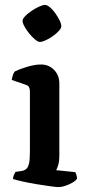

<svg xmlns="http://www.w3.org/2000/svg" viewBox="-20 -763 357 783"><path d="M219 0Q210 0 184.5 -3.5Q159 -7 128.5 -12Q98 -17 71.5 -23Q45 -29 33 -33Q33 -41 36.5 -49Q40 -57 43 -62L70 -66Q80 -68 87.5 -74.5Q95 -81 98.5 -97Q102 -113 102 -146V-391Q102 -400 98.5 -407Q95 -414 86 -417L28 -437Q30 -449 33 -458Q36 -467 41 -472Q59 -481 90.5 -490.5Q122 -500 147 -500Q179 -500 200.5 -478Q222 -456 222 -423V-126Q222 -106 217.5 -90.5Q213 -75 209 -69L287 -61Q289 -57 291.5 -50Q294 -43 294 -34Q289 -26 275 -18Q261 -10 246 -5Q231 0 219 0ZM142 -592Q135 -592 123 -602Q111 -612 99.5 -626Q88 -640 80 -654.5Q72 -669 72 -678Q72 -686 82.5 -697Q93 -708 108.5 -718.5Q124 -729 139.5 -736Q155 -743 163 -743Q172 -743 183.5 -733.5Q195 -724 205.5 -709Q216 -694 223 -680Q230 -666 230 -656Q230 -648 220 -637Q210 -626 196 -616Q182 -606 167 -599Q152 -592 142 -592Z"/></svg>

Font: Texturina Medium 12pt SemiBold
Style: Regular
Weight: 600
Version: Version 1.002